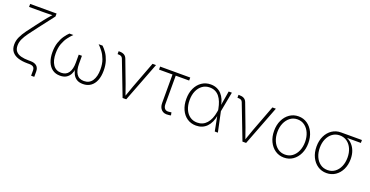

<svg xmlns="http://www.w3.org/2000/svg" viewBox="-32 -1528 4744 2460"><g transform="rotate(20 2340.5 -298.0)"><path d="M396.5 132.8V61Q396.5 40 388.9 26.6Q381.3 13.2 365.2 6.6Q349.1 0 323.7 0H295.9Q225.1 0 170.9 -17.1Q116.7 -34.2 86.4 -72Q56.2 -109.9 56.2 -170.4Q56.2 -222.7 78.6 -272Q101.1 -321.3 140.9 -376Q180.7 -430.7 232.9 -498.5L304.7 -591.8Q321.8 -613.8 338.1 -633.3Q354.5 -652.8 370.4 -670.4Q386.2 -688 401.4 -704.1V-689.9Q383.8 -689.5 365.5 -688.7Q347.2 -688 328.9 -687.5Q310.5 -687 292 -686.8Q273.4 -686.5 255.9 -686.5H70.8V-727.5H430.7V-687L265.1 -471.7Q214.4 -405.8 177.5 -355Q140.6 -304.2 120.6 -261Q100.6 -217.8 100.6 -172.4Q100.6 -122.6 125 -93.8Q149.4 -64.9 194.3 -52.7Q239.3 -40.5 300.8 -40.5H324.2Q380.9 -40.5 410.2 -14.9Q439.5 10.7 439.5 60.5V132.8Z M742.7 6.3Q681.6 6.3 638.7 -24.4Q595.7 -55.2 572.8 -111.6Q549.8 -168 549.8 -244.6Q549.8 -318.8 568.6 -376Q587.4 -433.1 616 -474.4Q644.5 -515.6 673.3 -542.5H726.6Q696.8 -513.7 666.3 -472.9Q635.7 -432.1 615 -376.2Q594.2 -320.3 594.2 -244.6Q594.2 -148.4 632.6 -91.3Q670.9 -34.2 743.7 -34.2Q812 -34.2 845 -83.3Q877.9 -132.3 877.9 -219.2V-329.6H921.4V-219.2Q921.4 -132.3 953.6 -83.3Q985.8 -34.2 1054.2 -34.2Q1127.9 -34.2 1166 -91.3Q1204.1 -148.4 1204.1 -244.6Q1204.1 -321.3 1183.3 -377.4Q1162.6 -433.6 1132.1 -473.9Q1101.6 -514.2 1071.8 -542.5H1125Q1153.8 -516.1 1182.4 -475.1Q1210.9 -434.1 1229.7 -376.7Q1248.5 -319.3 1248.5 -244.6Q1248.5 -168 1225.8 -111.6Q1203.1 -55.2 1159.7 -24.4Q1116.2 6.3 1055.2 6.3Q1001 6.3 967.5 -15.9Q934.1 -38.1 917 -74Q899.9 -109.9 894.5 -149.9H902.8Q898.4 -108.9 880.9 -73.2Q863.3 -37.6 829.6 -15.6Q795.9 6.3 742.7 6.3Z M1595.7 0 1414.1 -472.2Q1406.7 -490.7 1392.6 -498.3Q1378.4 -505.9 1355 -505.9H1343.3V-545.9H1356Q1394.5 -545.9 1419.2 -531.7Q1443.8 -517.6 1455.6 -486.8L1570.3 -183.1Q1585.9 -142.1 1599.4 -100.8Q1612.8 -59.6 1627.9 -19.5H1613.3Q1628.4 -59.6 1641.8 -100.8Q1655.3 -142.1 1670.9 -183.1L1806.6 -542.5H1854L1645.5 0Z M2219.7 3.4Q2160.6 11.2 2127.2 -21.5Q2093.8 -54.2 2093.8 -113.3V-501.5H1910.2V-542.5H2320.8V-501.5H2137.7V-115.2Q2137.7 -71.8 2158.4 -51.3Q2179.2 -30.8 2218.3 -37.1Q2224.6 -37.6 2232.2 -38.8Q2239.7 -40 2246.6 -41.5L2254.9 -2Q2247.6 0 2238.3 1.5Q2229 2.9 2219.7 3.4Z M2599.1 11.2Q2528.8 11.2 2476.6 -24.4Q2424.3 -60.1 2395.5 -123.5Q2366.7 -187 2366.7 -269.5Q2366.7 -351.6 2396.5 -414.8Q2426.3 -478 2479 -513.9Q2531.7 -549.8 2600.1 -549.8Q2647.5 -549.8 2684.6 -533.4Q2721.7 -517.1 2748 -488Q2774.4 -459 2791.3 -419.9Q2808.1 -380.9 2815.4 -334.5H2829.6L2836.9 -272.9L2895 0H2852.5L2795.9 -291.5Q2787.1 -338.9 2771.5 -378.4Q2755.9 -418 2732.7 -447.3Q2709.5 -476.6 2676.8 -492.7Q2644 -508.8 2601.1 -508.8Q2544.4 -508.8 2502 -478.5Q2459.5 -448.2 2435.5 -394.5Q2411.6 -340.8 2411.6 -269.5Q2411.6 -197.8 2434.8 -144Q2458 -90.3 2500.2 -60.3Q2542.5 -30.3 2599.6 -30.3Q2638.7 -30.3 2670.9 -44.4Q2703.1 -58.6 2728 -86.7Q2752.9 -114.7 2770 -155Q2787.1 -195.3 2795.4 -247.6L2844.7 -542.5H2888.2L2836.9 -270L2830.1 -208.5H2816.9Q2808.1 -155.8 2789.3 -115Q2770.5 -74.2 2742.4 -45.9Q2714.4 -17.6 2678.2 -3.2Q2642.1 11.2 2599.1 11.2Z M3230 0 3048.3 -472.2Q3041 -490.7 3026.9 -498.3Q3012.7 -505.9 2989.3 -505.9H2977.5V-545.9H2990.2Q3028.8 -545.9 3053.5 -531.7Q3078.1 -517.6 3089.8 -486.8L3204.6 -183.1Q3220.2 -142.1 3233.6 -100.8Q3247.1 -59.6 3262.2 -19.5H3247.6Q3262.7 -59.6 3276.1 -100.8Q3289.6 -142.1 3305.2 -183.1L3440.9 -542.5H3488.3L3279.8 0Z M3797.4 11.2Q3729.5 11.2 3676.8 -25.1Q3624 -61.5 3593.8 -124.8Q3563.5 -188 3563.5 -269.5Q3563.5 -351.1 3593.8 -414.3Q3624 -477.5 3676.8 -513.9Q3729.5 -550.3 3797.4 -550.3Q3864.7 -550.3 3917.5 -513.9Q3970.2 -477.5 4000.2 -414.1Q4030.3 -350.6 4030.3 -269.5Q4030.3 -188 4000.2 -124.8Q3970.2 -61.5 3917.7 -25.1Q3865.2 11.2 3797.4 11.2ZM3797.4 -29.8Q3854 -29.8 3896.5 -61.5Q3939 -93.3 3962.4 -147.7Q3985.8 -202.1 3985.8 -269.5Q3985.8 -336.4 3962.4 -390.9Q3939 -445.3 3896.5 -477.3Q3854 -509.3 3797.4 -509.3Q3740.7 -509.3 3698.2 -477.1Q3655.8 -444.8 3632.1 -390.9Q3608.4 -336.9 3608.4 -269.5Q3608.4 -202.1 3631.8 -147.7Q3655.3 -93.3 3697.8 -61.5Q3740.2 -29.8 3797.4 -29.8Z M4377 11.2Q4309.1 11.2 4256.3 -24.4Q4203.6 -60.1 4173.3 -122.8Q4143.1 -185.5 4143.1 -266.6Q4143.1 -347.7 4173.3 -409.9Q4203.6 -472.2 4256.3 -507.3Q4309.1 -542.5 4377 -542.5H4661.6V-502.9H4437L4377 -501.5Q4320.3 -501.5 4277.8 -470.7Q4235.4 -439.9 4211.7 -387Q4188 -334 4188 -266.6Q4188 -199.2 4211.4 -145.5Q4234.9 -91.8 4277.3 -60.8Q4319.8 -29.8 4377 -29.8Q4433.6 -29.8 4476.1 -60.8Q4518.6 -91.8 4542 -145.5Q4565.4 -199.2 4565.4 -266.6Q4565.4 -334 4542 -387Q4518.6 -439.9 4476.1 -470.7Q4433.6 -501.5 4377 -501.5V-522Q4427.2 -522 4469.7 -503.9Q4512.2 -485.8 4543.7 -451.9Q4575.2 -418 4592.5 -370.1Q4609.9 -322.3 4609.9 -262.7Q4609.9 -183.6 4579.8 -121.6Q4549.8 -59.6 4497.3 -24.2Q4444.8 11.2 4377 11.2Z"/></g></svg>

Font: Inter 16pt ExtraLight
Style: Regular
Weight: 250
Version: Version 4.001;git-66647c0bb